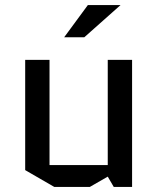

<svg xmlns="http://www.w3.org/2000/svg" viewBox="-20 -738 625 763"><path d="M80.1 -62V-500H176.8V-82H408.2V-500H504.9V4.9H432.1L408.2 -36.1L336.9 4.9H195.8ZM234.9 -589.8 329.1 -717.8H459L314.9 -589.8Z"/></svg>

Font: Quantico
Style: Regular
Weight: 400
Designer: Matt Desmond
Foundry: MADtype
Version: Version 2.002